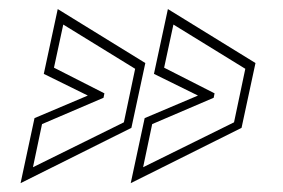

<svg xmlns="http://www.w3.org/2000/svg" viewBox="-20 -522 640 434"><path d="M26.5 -108 58 -255 178.5 -306 79 -355 110.5 -501.5 308.5 -379.5 277 -233ZM275.5 -108 307 -255 427.5 -306 328 -355 359.5 -501.5 557.5 -379.5 526 -233ZM54.5 -144 260 -245.5 285.5 -366.5 123 -466.5 102 -369 216 -311 214 -301 75 -241.5ZM303.5 -144 509 -245.5 534.5 -366.5 372 -466.5 351 -369 465 -311 463 -301 324 -241.5Z"/></svg>

Font: Tourney Expanded ExtraLight
Style: Italic
Weight: 200
Width: 7
Italic angle: -12°
Designer: Tyler Finck
Foundry: Etcetera Type Co
Version: Version 1.010; ttfautohint (v1.8.3)